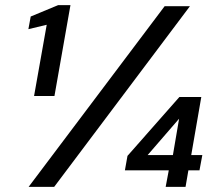

<svg xmlns="http://www.w3.org/2000/svg" viewBox="-20 -724 844 744"><path d="M112 -352 161 -628 90 -611 99 -660 205 -704H253L191 -352ZM91 0 618 -700H716L190 0ZM622 0 634 -64H464L474 -120L675 -348H760L721 -123H764L753 -64H710L699 0ZM552 -123H650L674 -264Z"/></svg>

Font: DM Sans 18pt Medium
Style: Italic
Weight: 500
Italic angle: -10°
Designer: Colophon Foundry, Jonny Pinhorn
Foundry: Colophon Foundry
Version: Version 4.004;gftools[0.9.30]